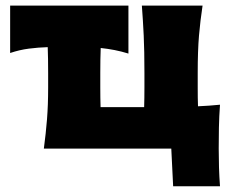

<svg xmlns="http://www.w3.org/2000/svg" viewBox="-20 -520 796 672"><path d="M586 132 579.5 0H133.5Q140.5 -52.5 144.5 -102.2Q148.5 -152 148.5 -214.5V-264.5Q148.5 -317.5 147 -355Q114.5 -354 81.2 -349.8Q48 -345.5 15.5 -334.5V-500.5H429.5V-332.5Q405.5 -340 381 -344.8Q356.5 -349.5 332.5 -352Q331 -315.5 331 -264.5V-214.5Q331 -176 332 -145H484.5Q485.5 -176 485.5 -214.5V-264.5Q485.5 -343 483 -395.5Q480.5 -448 476.5 -500.5H689Q681 -448 676.5 -395.5Q672 -343 672 -264.5V-214.5Q672 -195.5 672.2 -179Q672.5 -162.5 673 -148Q692 -149 711.2 -150.2Q730.5 -151.5 750 -153.5Q747 -112.5 746.2 -73.2Q745.5 -34 745.5 0Q745.5 32.5 746.5 65.8Q747.5 99 750 132Z"/></svg>

Font: Commissioner Flair ExtraBold
Style: Regular
Weight: 800
Designer: Kostas Bartsokas
Foundry: Kostas Bartsokas
Version: Version 1.000; ttfautohint (v1.8.3)